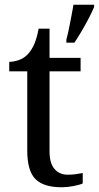

<svg xmlns="http://www.w3.org/2000/svg" viewBox="-20 -780 417 810"><path d="M240 10Q164 10 129.5 -24.5Q95 -59 95 -145V-479H19V-519Q37 -519 59 -526.5Q81 -534 97 -551Q114 -569 125 -595Q136 -621 143 -659H189V-536H320V-479H189V-142Q189 -91 210 -67Q231 -43 265 -43Q283 -43 298 -45Q313 -47 329 -50V-6Q316 0 290 5Q264 10 240 10ZM260 -613Q266 -635 271 -660Q276 -685 281 -710.5Q286 -736 290 -760H377V-750Q368 -729 354 -702Q340 -675 324 -648Q308 -621 294 -600H260Z"/></svg>

Font: Noto Serif Tamil
Style: Italic
Weight: 400
Italic angle: -12°
Designer: Indian Type Foundry, Tom Grace, and the Monotype Design Team
Foundry: Monotype Imaging Inc.
Version: Version 2.003